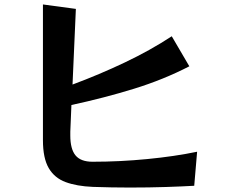

<svg xmlns="http://www.w3.org/2000/svg" viewBox="-20 -817 1040 863"><path d="M853 18Q802 21 726 23.5Q650 26 563 26Q481 26 397 23Q325 20 275 1.5Q225 -17 199 -61.5Q173 -106 173 -187V-797L321 -777L306 -437Q427 -482 541.5 -536.5Q656 -591 752 -654L831 -519Q715 -459 582 -418Q449 -377 301 -345L296 -225V-208Q296 -147 319.5 -118.5Q343 -90 396 -90Q518 -90 641.5 -102Q765 -114 866 -135Z"/></svg>

Font: RocknRoll One
Style: Regular
Weight: 400
Designer: Fontworks Inc.
Foundry: Fontworks Inc.
Version: Version 1.100